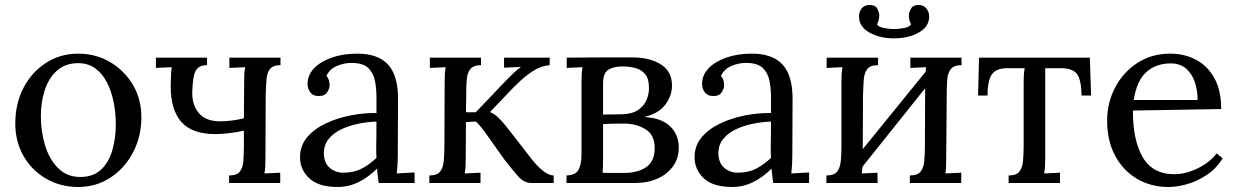

<svg xmlns="http://www.w3.org/2000/svg" viewBox="-20 -730 4937 766"><path d="M292 16Q222 16 165 -16.5Q108 -49 74.5 -106.5Q41 -164 41 -238Q41 -317 74 -380Q107 -443 164 -479.5Q221 -516 292 -516Q362 -516 419 -482.5Q476 -449 510 -392Q544 -335 544 -262Q544 -185 510.5 -121.5Q477 -58 420 -21Q363 16 292 16ZM300 -24Q353 -24 384 -54Q415 -84 428.5 -132Q442 -180 442 -233Q442 -278 433.5 -321.5Q425 -365 407 -400.5Q389 -436 360.5 -457Q332 -478 292 -478Q240 -478 207 -448Q174 -418 158.5 -370Q143 -322 143 -267Q143 -205 160 -149.5Q177 -94 212 -59Q247 -24 300 -24Z M894 0V-30Q925 -30 937 -45.5Q949 -61 951 -88.5Q953 -116 953 -152V-209Q924 -202 893 -198.5Q862 -195 840 -195Q746 -195 703.5 -243.5Q661 -292 661 -385Q661 -405 662 -426.5Q663 -448 665 -462L602 -459V-500H806V-470Q772 -470 760 -446.5Q748 -423 747 -359Q747 -309 774.5 -277.5Q802 -246 858 -246Q878 -246 903.5 -249Q929 -252 953 -258L954 -394Q954 -414 954.5 -429.5Q955 -445 958 -462L895 -459V-500H1099V-470Q1069 -470 1057 -454.5Q1045 -439 1043 -411.5Q1041 -384 1040 -348L1039 -106Q1039 -86 1038.5 -70.5Q1038 -55 1035 -38L1098 -41V0Z M1491 0Q1488 -17 1487 -30Q1486 -43 1484 -57Q1450 -23 1410.5 -3.5Q1371 16 1327 16Q1251 16 1214 -18.5Q1177 -53 1177 -103Q1177 -149 1205.5 -182.5Q1234 -216 1279.5 -237.5Q1325 -259 1378.5 -269.5Q1432 -280 1482 -279V-341Q1482 -376 1476 -407Q1470 -438 1450 -458Q1430 -478 1386 -479Q1357 -480 1326.5 -468Q1296 -456 1282 -427Q1290 -419 1292.5 -408.5Q1295 -398 1295 -389Q1295 -377 1285 -361.5Q1275 -346 1250 -347Q1229 -347 1218 -361.5Q1207 -376 1207 -396Q1207 -430 1232.5 -457Q1258 -484 1303 -500Q1348 -516 1405 -516Q1489 -516 1529 -471.5Q1569 -427 1568 -331Q1568 -275 1567.5 -218.5Q1567 -162 1567 -106Q1567 -90 1566 -74Q1565 -58 1563 -38Q1581 -39 1598.5 -40Q1616 -41 1634 -42V0ZM1482 -245Q1448 -244 1410.5 -236.5Q1373 -229 1341.5 -214Q1310 -199 1290.5 -174.5Q1271 -150 1272 -115Q1274 -78 1296.5 -59.5Q1319 -41 1350 -41Q1391 -41 1421.5 -56.5Q1452 -72 1482 -100Q1481 -111 1481 -124Q1481 -137 1481 -151Q1481 -156 1481.5 -183Q1482 -210 1482 -245Z M1693 0V-30Q1724 -30 1736 -45.5Q1748 -61 1750.5 -88.5Q1753 -116 1753 -152L1754 -394Q1754 -414 1754.5 -429.5Q1755 -445 1758 -462Q1742 -461 1726.5 -460.5Q1711 -460 1695 -459V-500H1899V-470Q1869 -470 1856.5 -454.5Q1844 -439 1842 -411.5Q1840 -384 1840 -348L1839 -282H1878L2000 -410Q2017 -427 2031 -440.5Q2045 -454 2059 -463L1991 -460V-500H2173V-470Q2139 -467 2109.5 -448.5Q2080 -430 2055.5 -407Q2031 -384 2013 -365L1935 -283Q1955 -274 1969 -260Q1983 -246 1997 -229L2068 -138Q2073 -132 2085.5 -115Q2098 -98 2115.5 -78Q2133 -58 2152.5 -44Q2172 -30 2189 -30V0H2098Q2070 0 2045 -29Q2020 -58 1992 -94Q1953 -148 1926 -187Q1899 -226 1879 -245L1839 -243L1838 -106Q1838 -86 1837.5 -70.5Q1837 -55 1834 -38Q1850 -39 1865.5 -39.5Q1881 -40 1897 -41V0Z M2240 0V-30Q2277 -31 2288.5 -53.5Q2300 -76 2300 -115V-404Q2300 -441 2304 -462Q2288 -461 2272.5 -460.5Q2257 -460 2241 -459V-500Q2268 -500 2310 -500.5Q2352 -501 2402.5 -501Q2453 -501 2503 -501Q2573 -501 2617.5 -472.5Q2662 -444 2661 -386Q2660 -346 2633.5 -311.5Q2607 -277 2550 -263Q2618 -260 2653 -226.5Q2688 -193 2688 -142Q2688 -97 2664 -65Q2640 -33 2601 -16.5Q2562 0 2517 0ZM2386 -273 2461 -274Q2502 -275 2526 -291.5Q2550 -308 2560 -332.5Q2570 -357 2569 -381Q2569 -416 2554 -434Q2539 -452 2515.5 -458.5Q2492 -465 2465 -465Q2429 -465 2407.5 -452Q2386 -439 2386 -396ZM2384 -41Q2395 -40 2413.5 -40Q2432 -40 2448.5 -40Q2465 -40 2469 -40Q2525 -40 2558.5 -63.5Q2592 -87 2592 -139Q2592 -192 2555 -214.5Q2518 -237 2469 -237Q2448 -237 2425.5 -236.5Q2403 -236 2386 -235V-97Q2386 -78 2385.5 -64Q2385 -50 2384 -41Z M3065 0Q3062 -17 3061 -30Q3060 -43 3058 -57Q3024 -23 2984.5 -3.5Q2945 16 2901 16Q2825 16 2788 -18.5Q2751 -53 2751 -103Q2751 -149 2779.5 -182.5Q2808 -216 2853.5 -237.5Q2899 -259 2952.5 -269.5Q3006 -280 3056 -279V-341Q3056 -376 3050 -407Q3044 -438 3024 -458Q3004 -478 2960 -479Q2931 -480 2900.5 -468Q2870 -456 2856 -427Q2864 -419 2866.5 -408.5Q2869 -398 2869 -389Q2869 -377 2859 -361.5Q2849 -346 2824 -347Q2803 -347 2792 -361.5Q2781 -376 2781 -396Q2781 -430 2806.5 -457Q2832 -484 2877 -500Q2922 -516 2979 -516Q3063 -516 3103 -471.5Q3143 -427 3142 -331Q3142 -275 3141.5 -218.5Q3141 -162 3141 -106Q3141 -90 3140 -74Q3139 -58 3137 -38Q3155 -39 3172.5 -40Q3190 -41 3208 -42V0ZM3056 -245Q3022 -244 2984.5 -236.5Q2947 -229 2915.5 -214Q2884 -199 2864.5 -174.5Q2845 -150 2846 -115Q2848 -78 2870.5 -59.5Q2893 -41 2924 -41Q2965 -41 2995.5 -56.5Q3026 -72 3056 -100Q3055 -111 3055 -124Q3055 -137 3055 -151Q3055 -156 3055.5 -183Q3056 -210 3056 -245Z M3483 -470Q3452 -470 3440 -454.5Q3428 -439 3426 -411.5Q3424 -384 3423 -348L3422 -135L3673 -444Q3673 -453 3675 -462L3612 -459V-500H3816V-470Q3786 -470 3773.5 -454.5Q3761 -439 3759 -411.5Q3757 -384 3757 -348L3755 -106Q3755 -86 3754.5 -70.5Q3754 -55 3752 -38L3815 -41V0H3610V-30Q3641 -30 3653 -45.5Q3665 -61 3667.5 -88.5Q3670 -116 3670 -152L3671 -378L3421 -65Q3420 -51 3418 -38L3481 -41V0H3277V-30Q3308 -30 3320 -45.5Q3332 -61 3334.5 -88.5Q3337 -116 3337 -152V-394Q3337 -414 3337.5 -429.5Q3338 -445 3341 -462L3278 -459V-500H3483ZM3547 -577Q3489 -577 3448 -600.5Q3407 -624 3407 -664Q3407 -682 3417 -695.5Q3427 -709 3446 -710Q3472 -711 3480 -695.5Q3488 -680 3488 -669Q3488 -650 3479 -633Q3484 -623 3505.5 -618.5Q3527 -614 3547 -614Q3567 -614 3588 -618.5Q3609 -623 3615 -633Q3610 -641 3608 -651Q3606 -661 3606 -669Q3606 -680 3614.5 -695.5Q3623 -711 3648 -710Q3666 -709 3676.5 -695.5Q3687 -682 3687 -664Q3687 -624 3646 -600.5Q3605 -577 3547 -577Z M4004 0V-30Q4035 -30 4047 -45.5Q4059 -61 4061.5 -88.5Q4064 -116 4064 -152V-394Q4064 -414 4064.5 -427.5Q4065 -441 4068 -458H3997Q3957 -458 3938.5 -435Q3920 -412 3920 -349H3882L3886 -500H4328L4333 -349H4295Q4294 -412 4276.5 -435Q4259 -458 4212 -458H4150V-106Q4150 -86 4149.5 -70.5Q4149 -55 4146 -38L4209 -41V0Z M4641 16Q4572 16 4516.5 -16.5Q4461 -49 4429 -108.5Q4397 -168 4397 -249Q4397 -319 4428.5 -380Q4460 -441 4517 -478.5Q4574 -516 4649 -516Q4705 -516 4751 -492Q4797 -468 4824.5 -419Q4852 -370 4852 -295L4500 -289Q4499 -174 4538 -104.5Q4577 -35 4665 -35Q4696 -35 4728.5 -46Q4761 -57 4789 -76Q4817 -95 4834 -118L4858 -98Q4831 -56 4793 -31Q4755 -6 4715 5Q4675 16 4641 16ZM4503 -331H4758Q4758 -367 4747.5 -400.5Q4737 -434 4713 -455.5Q4689 -477 4650 -477Q4592 -477 4553.5 -442.5Q4515 -408 4503 -331Z"/></svg>

Font: Lora
Style: Regular
Weight: 400
Designer: Olga Karpushina, Alexei Vanyashin (Cyrillic)
Foundry: Cyreal
Version: Version 3.005; ttfautohint (v1.8.4.7-5d5b)